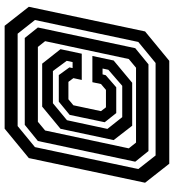

<svg xmlns="http://www.w3.org/2000/svg" viewBox="20 -774 768 849"><g transform="rotate(-90 404.5 -350.0)"><path d="M104.5 14 20.5 -93 129.5 -607 259.5 -714H714.5L798.5 -607L689.5 -93L559.5 14ZM141 -46.5H550L643 -123L740 -580L679.5 -656.5H271L178 -580L81 -123ZM160.5 -78 113.5 -136.5 205 -567 276.5 -625H660.5L707 -567L615.5 -136.5L544 -78ZM310.5 -194H449L520 -255.5L525.5 -281H499.5L496 -267L442.5 -220.5H328.5L288 -271.5L320.5 -426.5L379 -474.5H496.5L530.5 -427.5L527.5 -413.5H554L559.5 -439.5L514.5 -500.5H372L297 -438.5L258.5 -259.5ZM198 -133H529L567.5 -165L646.5 -535L621 -567H290L251.5 -535L172.5 -165ZM272.5 -150 209 -232 259 -467 357 -548H547L611 -467L591 -373H475L483 -410L466.5 -432H389.5L363 -410L337 -288L354 -266H431L457 -288L465 -326H581L561 -232L462.5 -150Z"/></g></svg>

Font: Tourney SemiBold
Style: Italic
Weight: 600
Italic angle: -12°
Version: Version 1.015